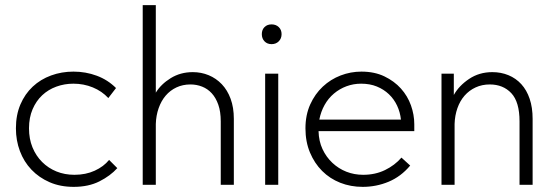

<svg xmlns="http://www.w3.org/2000/svg" viewBox="-20 -720 2153 748"><path d="M267 8Q215 8 173.5 -10Q132 -28 102.5 -59Q73 -90 57.5 -131.5Q42 -173 42 -220Q42 -272 59.5 -313Q77 -354 107.5 -382.5Q138 -411 179 -426Q220 -441 266 -441Q314 -441 357 -425Q400 -409 432 -377L402 -338Q377 -365 341.5 -379.5Q306 -394 266 -394Q231 -394 199.5 -382.5Q168 -371 144.5 -349Q121 -327 107 -294.5Q93 -262 93 -220Q93 -179 106.5 -146Q120 -113 144 -89Q168 -65 200 -52Q232 -39 270 -39Q314 -39 349 -55Q384 -71 405 -97L437 -65Q410 -35 367.5 -13.5Q325 8 267 8Z M840 -247Q840 -285 830.5 -312Q821 -339 805 -356.5Q789 -374 767.5 -382.5Q746 -391 722 -391Q692 -391 667.5 -379.5Q643 -368 625.5 -347.5Q608 -327 598 -298.5Q588 -270 587 -237V0H536V-700H587V-359Q607 -392 645 -415.5Q683 -439 731 -439Q764 -439 793 -427Q822 -415 844 -392Q866 -369 878.5 -335Q891 -301 891 -257V0H840V-247Z M1013 -433H1064V0H1013ZM1038 -548Q1021 -548 1010.5 -559Q1000 -570 1000 -587Q1000 -604 1010.5 -614.5Q1021 -625 1038 -625Q1055 -625 1066 -614.5Q1077 -604 1077 -587Q1077 -570 1066 -559Q1055 -548 1038 -548Z M1393 8Q1346 8 1305.5 -8Q1265 -24 1235 -54Q1205 -84 1187.5 -126Q1170 -168 1170 -220Q1170 -272 1188.5 -313Q1207 -354 1237.5 -382.5Q1268 -411 1307 -426Q1346 -441 1388 -441Q1439 -441 1477.5 -422.5Q1516 -404 1542 -375Q1568 -346 1581 -309.5Q1594 -273 1594 -236V-209H1221Q1222 -170 1236.5 -139Q1251 -108 1275 -85.5Q1299 -63 1329.5 -51Q1360 -39 1395 -39Q1442 -39 1480 -57.5Q1518 -76 1544 -106L1578 -75Q1542 -32 1494 -12Q1446 8 1393 8ZM1387 -394Q1357 -394 1330 -384Q1303 -374 1281 -355.5Q1259 -337 1244.5 -311Q1230 -285 1224 -254H1542Q1539 -283 1527 -308.5Q1515 -334 1495 -353Q1475 -372 1448 -383Q1421 -394 1387 -394Z M2004 -247Q2004 -323 1972 -357Q1940 -391 1888 -391Q1858 -391 1833 -379.5Q1808 -368 1790 -347.5Q1772 -327 1762 -298.5Q1752 -270 1751 -237V0H1700V-433H1748V-350Q1768 -386 1807.5 -412.5Q1847 -439 1898 -439Q1932 -439 1961 -427Q1990 -415 2011 -392Q2032 -369 2043.5 -335Q2055 -301 2055 -257V0H2004V-247Z"/></svg>

Font: Tilda Sans Light
Style: Regular
Weight: 300
Designer: ParaType Ltd
Foundry: ParaType Ltd
Version: Version 1.009